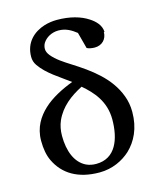

<svg xmlns="http://www.w3.org/2000/svg" viewBox="-112 -815 743 904"><g transform="rotate(-15 259.5 -363.0)"><path d="M383 -217C383 -121 351 -33 256 -33C239 -33 223 -36 208 -43C158 -67 134 -127 134 -202C134 -229 139 -253 148 -274C175 -335 226 -373 283 -402C332 -360 383 -305 383 -216ZM454 -622C454 -656 428 -681 403 -697C367 -721 315 -736 252 -736C231 -736 210 -733 190 -727C136 -710 90 -669 90 -599C90 -584 94 -570 103 -557C137 -507 196 -473 246 -435C193 -415 138 -387 100 -351C64 -317 33 -271 33 -205C33 -166 39 -133 52 -106C87 -33 156 10 261 10C324 10 376 -16 412 -49C453 -88 483 -146 483 -226C483 -255 478 -281 469 -305C433 -403 346 -464 264 -516C231 -537 198 -558 176 -585C167 -596 162 -607 162 -618C162 -629 165 -639 170 -647C184 -669 212 -686 246 -686C283 -686 309 -669 332 -651L353 -572C361 -567 378 -564 391 -564C427 -564 451 -589 451 -624Z"/></g></svg>

Font: Veleka
Style: Regular
Weight: 400
Designer: Stefan Peev, Context Ltd, 2016; SIL International, 1997-2014.
Foundry: Stefan Peev, Context Ltd, 2016
Version: Version 1.000